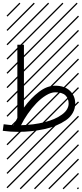

<svg xmlns="http://www.w3.org/2000/svg" viewBox="-52 -978 605 1424"><path d="M76.7 -646H125.5V-180.2Q177.2 -251.5 237.1 -296.9Q296.9 -342.3 357.4 -342.3Q427.2 -342.3 466.6 -304.7Q505.9 -267.1 505.9 -210Q505.9 -172.4 487.5 -140.4Q469.2 -108.4 437 -86.2Q404.8 -64 363.8 -46.9Q322.8 -29.8 274.4 -19.8Q226.1 -9.8 178.5 -4.9Q130.9 0 83 0Q25.9 0 -31.7 -7.8L-24.9 -56.6Q17.6 -50.8 50.3 -49.3Q60.1 -72.8 76.7 -103ZM104 -49.3Q198.2 -51.8 278.1 -71.8Q357.9 -91.8 407.5 -128.2Q457 -164.6 457 -210Q457 -248 433.3 -270.8Q409.7 -293.5 357.4 -293.5Q326.7 -293.5 289.3 -270.8Q252 -248 217.8 -212.2Q183.6 -176.3 153.8 -133.5Q124 -90.8 104 -49.3ZM526.9 410.6 533.7 417.5 525.4 425.8 518.6 418.9ZM526.9 304.7 533.7 311.5 419.4 425.8 412.6 418.9ZM526.9 198.7 533.7 205.6 313.5 425.8 306.6 418.9ZM526.9 92.3 533.7 99.1 207.5 425.8 200.7 418.9ZM526.9 -13.2 533.7 -6.3 101.6 425.8 94.7 418.9ZM526.9 -119.1 533.7 -112.3 3.4 418 -3.4 411.1ZM526.9 -225.6 533.7 -218.8 3.4 311.5 -3.4 304.7ZM526.9 -331.5 533.7 -324.7 3.4 205.6 -3.4 198.7ZM526.9 -438 533.7 -431.2 3.4 99.1 -3.4 92.3ZM526.9 -543.5 533.7 -536.6 3.4 -6.3 -3.4 -13.2ZM526.9 -649.4 533.7 -642.6 3.4 -112.3 -3.4 -119.1ZM526.9 -755.9 533.7 -749 3.4 -218.8 -3.4 -225.6ZM526.9 -861.8 533.7 -855 3.4 -324.7 -3.4 -331.5ZM516.6 -958 523.4 -951.2 3.4 -431.2 -3.4 -438ZM411.1 -958 418 -951.2 3.4 -536.6 -3.4 -543.5ZM305.2 -958 312 -951.2 3.4 -642.6 -3.4 -649.4ZM198.7 -958 205.6 -951.2 3.4 -749 -3.4 -755.9ZM92.3 -958 99.1 -951.2 3.4 -855 -3.4 -861.8Z"/></svg>

Font: AzarMehrMSRS2
Style: Regular
Weight: 1
Designer: Amin Abedi
Version: Version 1.00